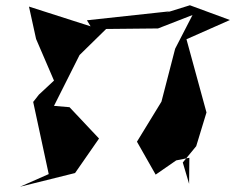

<svg xmlns="http://www.w3.org/2000/svg" viewBox="-20 -698 893 729"><path d="M698 0 674 -81 725 -143 764 -271 688 -549 853 -622 701 -678 611 -650 624 -655 310 -621 324 -598 90 -673 117 -550 185 -392 128 -339 106 -311 165 -37 56 11 265 -41 356 -172 244 -291 185 -296 282 -489 383 -588 580 -590 711 -641 645 -513 593 -312 500 -160 571 -35 649 -89 699 -99Z"/></svg>

Font: Asimov Silicon
Style: Regular
Weight: 400
Designer: Google
Version: Version 2.000980; 2014